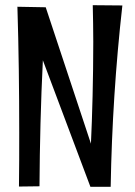

<svg xmlns="http://www.w3.org/2000/svg" viewBox="-20 -718 520 739"><path d="M337 -698C338 -654 339 -606 339 -557C339 -419 335 -269 330 -165L156 -690L47 -692C52 -531 54 -369 54 -208C54 -138 54 -69 53 0L132 -1C133 -162 137 -324 145 -486L328 1H406C410 -233 425 -466 451 -697Z"/></svg>

Font: Englebert
Style: Regular
Weight: 400
Designer: Astigmatic (AOETI)
Foundry: Astigmatic (AOETI)
Version: Version 1.000